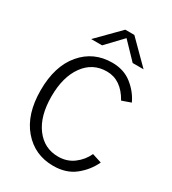

<svg xmlns="http://www.w3.org/2000/svg" viewBox="-232 -1097 1110 1237"><g transform="rotate(30 323.0 -479.0)"><path d="M50.8 0ZM50.8 -365.2Q50.8 -543.9 137.7 -646.5Q224.6 -749 363.3 -749Q449.2 -749 509.3 -701.7Q569.3 -654.3 599.6 -588.9L533.2 -565.4Q467.8 -682.6 361.3 -682.6Q255.9 -682.6 193.4 -596.2Q130.9 -509.8 130.9 -365.2Q130.9 -218.8 194.3 -134.3Q257.8 -49.8 361.3 -49.8Q426.8 -49.8 475.6 -86.4Q524.4 -123 548.8 -176.8L619.1 -154.3Q585.9 -83 522.5 -32.7Q459 17.6 363.3 17.6Q225.6 17.6 138.2 -84.5Q50.8 -186.5 50.8 -365.2ZM168 -812.5 328.1 -974.6H395.5L557.6 -812.5H476.6L362.3 -931.6L249 -812.5Z"/></g></svg>

Font: Batunionen A1
Style: Regular
Weight: 400
Designer: HanYang I&C Co.,Ltd.
Foundry: HanYang I&C Co.,Ltd.
Version: Version 2.50; ttfautohint (v1.6)